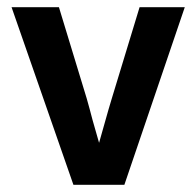

<svg xmlns="http://www.w3.org/2000/svg" viewBox="-20 -511 543 531"><path d="M12 -491 183 0H324L491 -491H366L289 -238C277 -199 266 -157 254 -116C248 -137 242 -159 236 -179C231 -200 225 -219 220 -238L143 -491Z"/></svg>

Font: Source Sans Pro SemBd
Style: Regular
Weight: 700
Designer: Paul D. Hunt
Foundry: Adobe Systems Incorporated
Version: Version 2.020;PS 2.0;hotconv 1.0.86;makeotf.lib2.5.63406